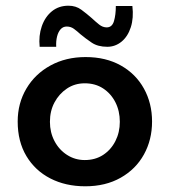

<svg xmlns="http://www.w3.org/2000/svg" viewBox="-20 -642 595 673"><path d="M42 -216Q42 -280 72.5 -331.5Q103 -383 157 -412.5Q211 -442 280 -442Q351 -442 403.5 -412.5Q456 -383 484.5 -331.5Q513 -280 513 -216Q513 -152 484.5 -100.5Q456 -49 403 -19Q350 11 279 11Q210 11 156.5 -16.5Q103 -44 72.5 -95Q42 -146 42 -216ZM155 -215Q155 -178 171 -147.5Q187 -117 215 -99Q243 -81 277 -81Q314 -81 341.5 -99Q369 -117 384.5 -147.5Q400 -178 400 -215Q400 -253 384.5 -283.5Q369 -314 341.5 -332Q314 -350 277 -350Q242 -350 214.5 -331.5Q187 -313 171 -283Q155 -253 155 -215ZM356 -478Q323 -478 301.5 -492.5Q280 -507 262 -522Q250 -533 239 -541Q228 -549 214 -549Q201 -549 192.5 -539.5Q184 -530 180 -514Q176 -498 177 -478H119Q115 -517 126.5 -550Q138 -583 162 -602.5Q186 -622 220 -622Q246 -622 265 -608Q284 -594 301 -579Q315 -566 327.5 -556Q340 -546 354 -546Q373 -546 379.5 -568Q386 -590 386 -621H444Q449 -579 438.5 -546.5Q428 -514 406 -496Q384 -478 356 -478Z"/></svg>

Font: Josefin Sans Thin SemiBold
Style: Regular
Weight: 600
Version: Version 2.000